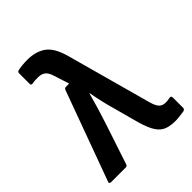

<svg xmlns="http://www.w3.org/2000/svg" viewBox="-203 -798 914 914"><g transform="rotate(-45 253.5 -341.5)"><path d="M438 11Q398 11 373.5 -1Q349 -13 332 -45Q315 -77 300 -137L274 -233Q265 -264 257 -297.5Q249 -331 242 -371H240Q219 -293 195 -220L125 -9Q122 0 113 0H14Q8 0 5.5 -4Q3 -8 6 -13L171 -464Q174 -473 184 -473H205L181 -548Q172 -578 157.5 -588.5Q143 -599 121 -599Q111 -599 101.5 -598.5Q92 -598 82 -596Q71 -594 71 -606V-676Q71 -686 81 -688Q95 -691 111.5 -692.5Q128 -694 144 -694Q200 -694 237 -668Q274 -642 294 -571L413 -138Q422 -107 434 -95.5Q446 -84 464 -84Q472 -84 479 -84.5Q486 -85 495 -87Q507 -89 507 -77V-8Q507 2 496 5Q482 7 466 9Q450 11 438 11Z"/></g></svg>

Font: Sofia Sans Semi Condensed
Style: Bold
Weight: 700
Designer: Botio Nikoltchev, Ani Petrova
Foundry: lettersoup
Version: Version 4.100; ttfautohint (v1.8.4.7-5d5b)